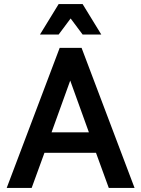

<svg xmlns="http://www.w3.org/2000/svg" viewBox="-20 -926 696 946"><path d="M13 0 274 -690H382L643 0H516L453 -173H199L136 0ZM234 -274H418L326 -529ZM177 -756 269 -906H387L479 -756H387L328 -835L269 -756Z"/></svg>

Font: Radio Canada Medium
Style: Regular
Weight: 500
Designer: Charles Daoud, Etienne Aubert Bonn, Alexandre Saumier Demers, Jacques Le Bailly
Foundry: Radio-Canada
Version: Version 2.104; ttfautohint (v1.8.4.7-5d5b);gftools[0.9.28.de